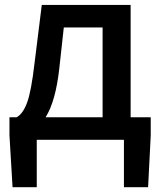

<svg xmlns="http://www.w3.org/2000/svg" viewBox="-20 -570 656 783"><path d="M240.2 -458 221.7 -290Q207 -157.2 166 -91.8H398.4V-458ZM512.7 -91.8H594.7V-17.6L584 193.4H485.4V0H129.9V193.4H31.2L18.6 -17.6V-91.8H47.9Q73.2 -105.5 90.3 -150.9Q107.4 -196.3 121.1 -314.5L150.4 -549.8H512.7Z"/></svg>

Font: Gen Shin Gothic Medium
Style: Regular
Weight: 500
Designer: [Source Han Sans]
Ryoko NISHIZUKA  (kana & ideographs); Paul D. Hunt (Latin, Greek & Cyrillic); Wenlong ZHANG  (bopomofo
Version: Version 1.002.20150607